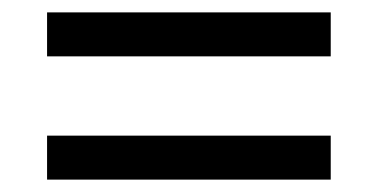

<svg xmlns="http://www.w3.org/2000/svg" viewBox="-20 -507 612 310"><path d="M56 -416V-487H514V-416ZM56 -217V-288H514V-217Z"/></svg>

Font: Noto IKEA Simplified Chinese
Style: Regular
Weight: 400
Designer: Monotype Design Team
Foundry: Monotype Imaging Inc.
Version: Version 1.100